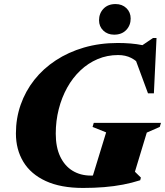

<svg xmlns="http://www.w3.org/2000/svg" viewBox="-20 -912 814 947"><path d="M428 -46Q436.5 -46 445 -46.2Q453.5 -46.5 462 -47.5Q470.5 -48.5 478.5 -49.5L431 -22.5L503.5 -259L436.5 -286L442.5 -306H774L768 -286L704 -258L645.5 -65L675 -36L671.5 -23Q631 -10 586.8 -1.5Q542.5 7 493.5 11Q444.5 15 389.5 15Q279.5 15 205.8 -19Q132 -53 95.2 -113.8Q58.5 -174.5 58.5 -254Q58.5 -328.5 82 -395.5Q105.5 -462.5 149.2 -518Q193 -573.5 255 -614.2Q317 -655 394.2 -677.5Q471.5 -700 561 -700Q593.5 -700 624 -697.5Q654.5 -695 684.2 -689Q714 -683 744.5 -672L649 -666.5L734.5 -724.5H752L739 -451.5H710L637 -649L682 -580Q655.5 -612 627.2 -626.2Q599 -640.5 562.5 -640.5Q508.5 -640.5 461.5 -620.5Q414.5 -600.5 376.5 -564.5Q338.5 -528.5 311.5 -480Q284.5 -431.5 269.8 -373.8Q255 -316 255 -253Q255 -186 277 -139.8Q299 -93.5 338 -69.8Q377 -46 428 -46ZM543 -741Q510.5 -741 489.5 -761.2Q468.5 -781.5 468.5 -812Q468.5 -846 490.5 -869Q512.5 -892 550 -892Q582.5 -892 603.5 -871.8Q624.5 -851.5 624.5 -820.5Q624.5 -787 602.5 -764Q580.5 -741 543 -741Z"/></svg>

Font: Newsreader 36pt ExtraBold
Style: Italic
Weight: 800
Italic angle: -17°
Designer: Hugues Gentile
Foundry: Production Type
Version: Version 1.003